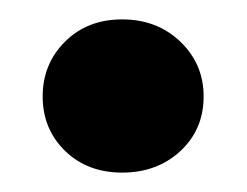

<svg xmlns="http://www.w3.org/2000/svg" viewBox="-20 -366 255 198"><path d="M24 -266.5Q24 -300 47 -323Q70 -346 106 -346Q142 -346 166 -323Q190 -300 190 -266.5Q190 -232.5 166 -210.2Q142 -188 106 -188Q70 -188 47 -210.5Q24 -233 24 -266.5Z"/></svg>

Font: Karla ExtraLight
Style: Bold
Weight: 700
Version: Version 2.001